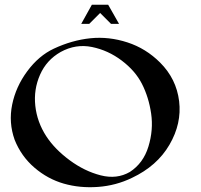

<svg xmlns="http://www.w3.org/2000/svg" viewBox="-20 -785 853 813"><path d="M369 -765H438L484 -684H450L404 -730L358 -684H324ZM237 -565Q177 -531 149.5 -468.5Q122 -406 129.5 -337Q137 -268 176 -208Q212 -153 275 -106.5Q338 -60 406.5 -42.5Q475 -25 530 -57Q587 -94 608.5 -164.5Q630 -235 620 -304Q610 -373 581 -430Q553 -485 495.5 -528.5Q438 -572 369.5 -586Q301 -600 237 -565ZM208 -579Q285 -615 363 -623Q441 -631 519.5 -605.5Q598 -580 658 -520Q727 -451 738.5 -356.5Q750 -262 697.5 -172Q645 -82 539 -32Q471 1 394.5 6.5Q318 12 250 -7.5Q182 -27 126 -75Q70 -123 42 -193Q16 -266 31.5 -342Q47 -418 95.5 -483.5Q144 -549 208 -579Z"/></svg>

Font: Roman Uncial Modern
Style: Medium
Weight: 500
Version: Version 001.000